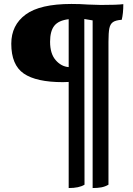

<svg xmlns="http://www.w3.org/2000/svg" viewBox="-20 -702 670 970"><path d="M603 -681Q603 -634 595 -602Q565 -600 551 -590.5Q537 -581 532.5 -559Q528 -537 528 -491V231Q511 241 492 244.5Q473 248 448 248V-599Q434 -602 406 -606L407 231Q380 248 327 248V-288Q318 -287 298 -287Q163 -287 100 -330.5Q37 -374 37 -481Q37 -575 109.5 -628.5Q182 -682 341 -682Q385 -682 425 -679Q471 -677 490 -677Q572 -677 603 -681ZM327 -363V-605Q276 -599 254.5 -572Q233 -545 233 -491Q233 -431 261 -398.5Q289 -366 327 -363Z"/></svg>

Font: Vollkorn SC Black
Style: Regular
Weight: 900
Designer: Friedrich Althausen
Foundry: Friedrich Althausen
Version: Version 4.015